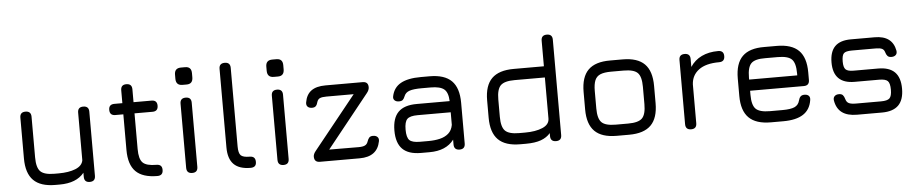

<svg xmlns="http://www.w3.org/2000/svg" viewBox="-41 -979 6015 1258"><g transform="rotate(-5 2966.5 -350.0)"><path d="M507.5 -495.5Q544.5 -495.5 544.5 -459V-37Q544.5 0 507.5 0Q471 0 471 -37V-63.5Q419.5 0 309.5 0H281.5Q184 0 137.5 -46.8Q91 -93.5 91 -191V-459Q91 -495.5 127.5 -495.5Q164.5 -495.5 164.5 -459V-191Q164.5 -123.5 189.8 -98.5Q215 -73.5 281.5 -73.5H309.5Q375.5 -73.5 420 -91.2Q464.5 -109 471 -145.5V-459Q471 -495.5 507.5 -495.5Z M952.5 0Q856 0 810.5 -45.5Q765 -91 765 -187V-422H712.5Q675.5 -422 675.5 -459Q675.5 -495.5 712.5 -495.5H765V-580Q765 -617 801.5 -617Q838.5 -617 838.5 -580V-495.5H957Q993.5 -495.5 993.5 -459Q993.5 -422 957 -422H838.5V-187Q838.5 -121 862.8 -97.2Q887 -73.5 952.5 -73.5Q970.5 -73.5 980 -64.8Q989.5 -56 989.5 -37Q989.5 0 952.5 0Z M1168 -580.5Q1125 -580.5 1125 -624.5V-651.5Q1125 -694.5 1168 -694.5H1195Q1236.5 -694.5 1236.5 -651.5V-624.5Q1236.5 -580.5 1195 -580.5ZM1181.5 0Q1144.5 0 1144.5 -37V-459Q1144.5 -495.5 1181.5 -495.5Q1218 -495.5 1218 -459V-37Q1218 0 1181.5 0Z M1565.5 0Q1491 0 1455 -36.2Q1419 -72.5 1419 -147V-664Q1419 -700.5 1456 -700.5Q1492.5 -700.5 1492.5 -664V-147Q1492.5 -103.5 1507.2 -88.5Q1522 -73.5 1565.5 -73.5Q1603 -73.5 1603 -37Q1604 0 1565.5 0Z M1768.5 -580.5Q1725.5 -580.5 1725.5 -624.5V-651.5Q1725.5 -694.5 1768.5 -694.5H1795.5Q1837 -694.5 1837 -651.5V-624.5Q1837 -580.5 1795.5 -580.5ZM1782 0Q1745 0 1745 -37V-459Q1745 -495.5 1782 -495.5Q1818.5 -495.5 1818.5 -459V-37Q1818.5 0 1782 0Z M2021 0Q1984 0 1984 -37Q1984 -54 2000 -73.5L2294 -439.5L2302 -422H2100.5Q2072 -422 2058 -415.8Q2044 -409.5 2038.5 -392Q2034.5 -375 2026.2 -366Q2018 -357 2001 -357Q1982 -357 1972 -367Q1962 -377 1965 -395.5Q1973.5 -446.5 2007 -471Q2040.5 -495.5 2100.5 -495.5H2345.5Q2382 -495.5 2382 -459Q2382 -440.5 2366.5 -421.5L2077.5 -60.5L2064 -74.5L2282.5 -73.5Q2309.5 -73.5 2323.8 -80.5Q2338 -87.5 2343.5 -104.5Q2349 -121 2357 -130Q2365 -139 2382 -139Q2401 -139 2411.2 -128.8Q2421.5 -118.5 2418 -100.5Q2399 0 2282.5 0Z M2686 0Q2604 0 2564.5 -39.5Q2525 -79 2525 -161Q2525 -243 2564.2 -282.5Q2603.5 -322 2686 -322H2902.5Q2900.5 -379 2874.5 -400.5Q2848.5 -422 2786 -422H2728Q2673.5 -422 2647.2 -413Q2621 -404 2612 -381.5Q2605 -363.5 2596.8 -356.2Q2588.5 -349 2571.5 -349Q2553 -349 2542.8 -359.2Q2532.5 -369.5 2536.5 -386.5Q2548.5 -443 2595.5 -469.2Q2642.5 -495.5 2728 -495.5H2786Q2883.5 -495.5 2930 -449Q2976.5 -402.5 2976.5 -305V-37Q2976.5 0 2940 0Q2903 0 2903 -37V-68.5Q2851.5 0 2742 0ZM2686 -73.5H2742Q2782.5 -73.5 2816.5 -81.5Q2850.5 -89.5 2873.5 -109.5Q2896.5 -129.5 2903 -165.5V-248.5H2686Q2634.5 -248.5 2616.5 -230.2Q2598.5 -212 2598.5 -161Q2598.5 -109.5 2616.5 -91.5Q2634.5 -73.5 2686 -73.5Z M3338.5 0Q3241 0 3194.2 -46.8Q3147.5 -93.5 3147.5 -191V-305Q3147.5 -402.5 3194.2 -449Q3241 -495.5 3338.5 -495.5H3537.5V-664Q3537.5 -700.5 3574.5 -700.5Q3611 -700.5 3611 -664V-37Q3611 0 3574.5 0Q3537.5 0 3537.5 -37V-56Q3514.5 -28.5 3475.5 -14.2Q3436.5 0 3376.5 0ZM3338.5 -73.5H3376.5Q3446.5 -73.5 3492 -93Q3537.5 -112.5 3537.5 -152.5V-422H3338.5Q3271 -422 3246 -396.8Q3221 -371.5 3221 -305V-191Q3221 -123.5 3246.2 -98.5Q3271.5 -73.5 3338.5 -73.5Z M3973 0Q3875.5 0 3828.8 -46.5Q3782 -93 3782 -190V-305Q3782 -403.5 3828.8 -449.8Q3875.5 -496 3973 -495.5H4055Q4152.5 -495.5 4199 -449Q4245.5 -402.5 4245.5 -305V-191Q4245.5 -93.5 4199 -46.8Q4152.5 0 4055 0ZM3855.5 -190Q3855.5 -123.5 3880.5 -98.5Q3905.5 -73.5 3973 -73.5H4055Q4122.5 -73.5 4147.2 -98.5Q4172 -123.5 4172 -191V-305Q4172 -372.5 4147.2 -397.2Q4122.5 -422 4055 -422H3973Q3928 -422 3902.5 -411.5Q3877 -401 3866.2 -375.5Q3855.5 -350 3855.5 -305Z M4463 0Q4426 0 4426 -37V-459Q4426 -495.5 4463 -495.5Q4499.5 -495.5 4499.5 -459V-407Q4528 -450.5 4574.8 -473Q4621.5 -495.5 4683.5 -495.5Q4720.5 -495.5 4720.5 -459Q4720.5 -422 4683.5 -422Q4596 -422 4549.5 -387.2Q4503 -352.5 4499.5 -292.5V-37Q4499.5 0 4463 0Z M4869.5 -218V-190Q4869.5 -123.5 4894.5 -98.5Q4919.5 -73.5 4987 -73.5H5069Q5124 -73.5 5149.8 -85.2Q5175.5 -97 5183 -126.5Q5187 -143 5195.8 -152Q5204.5 -161 5222 -161Q5240.5 -161 5250 -151.2Q5259.5 -141.5 5256.5 -123Q5247 -60.5 5200.2 -30.2Q5153.5 0 5069 0H4987Q4889.5 0 4842.8 -46.5Q4796 -93 4796 -190V-305Q4796 -404 4842.8 -450.2Q4889.5 -496.5 4987 -495.5H5069Q5166.5 -495.5 5213 -449.2Q5259.5 -403 5259.5 -305V-255Q5259.5 -218 5223 -218ZM4987 -422Q4919.5 -423 4894.5 -398Q4869.5 -373 4869.5 -305V-291.5H5186V-305Q5186 -372.5 5161.2 -397.2Q5136.5 -422 5069 -422Z M5554 -0.5Q5491 -0.5 5455.5 -26.8Q5420 -53 5411 -106Q5408 -124 5418.2 -134.5Q5428.5 -145 5447 -145Q5464.5 -145 5472.8 -136Q5481 -127 5486 -109Q5491.5 -88.5 5507 -81.2Q5522.5 -74 5554 -74H5718Q5759.5 -74 5774.2 -88.2Q5789 -102.5 5789 -145Q5789 -187.5 5774.2 -202Q5759.5 -216.5 5718 -216.5H5556.5Q5487 -216.5 5452 -251.2Q5417 -286 5417 -355.5Q5417 -426.5 5451.2 -461.2Q5485.5 -496 5556.5 -496H5713Q5829 -496 5847.5 -396.5Q5850.5 -378 5840.2 -368Q5830 -358 5811.5 -358Q5794.5 -358 5786 -367Q5777.5 -376 5773 -392.5Q5768 -410 5754.2 -416.2Q5740.5 -422.5 5713 -422.5H5556.5Q5516.5 -422.5 5503.5 -409.5Q5490.5 -396.5 5490.5 -355.5Q5490.5 -317.5 5504.2 -303.8Q5518 -290 5556.5 -290H5718Q5791 -290 5826.8 -254Q5862.5 -218 5862.5 -145Q5862.5 -72 5826.8 -36.2Q5791 -0.5 5718 -0.5Z"/></g></svg>

Font: Jura Light SemiBold
Style: Regular
Weight: 600
Version: Version 5.106